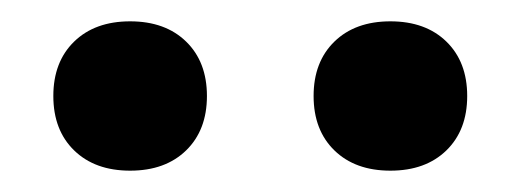

<svg xmlns="http://www.w3.org/2000/svg" viewBox="-20 -755 488 180"><path d="M102 -595Q69 -595 49.5 -614Q30 -633 30 -665Q30 -697 49.5 -716Q69 -735 102 -735Q135 -735 154.5 -716Q174 -697 174 -665Q174 -633 154.5 -614Q135 -595 102 -595ZM346 -595Q313 -595 293.5 -614Q274 -633 274 -665Q274 -697 293.5 -716Q313 -735 346 -735Q379 -735 398.5 -716Q418 -697 418 -665Q418 -633 398.5 -614Q379 -595 346 -595Z"/></svg>

Font: M PLUS 2 Medium
Style: Regular
Weight: 500
Designer: Coji Morishita
Foundry: UNDERFOREST DESIGN
Version: Version 1.001